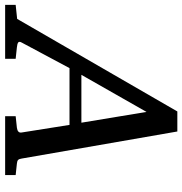

<svg xmlns="http://www.w3.org/2000/svg" viewBox="-54 -726 727 766"><g transform="rotate(90 310.0 -343.5)"><path d="M374 -564 226.1 -304.2H417ZM391.1 0V-42L437 -46.9Q459 -49.8 456.1 -65.9L425.8 -256.8H199.2L97.2 -65.9Q91.8 -56.2 96.9 -52.2Q102.1 -48.3 116.2 -46.9L162.1 -42V0H-53.2V-42L2.9 -47.9L372.1 -687H452.1L560.1 -65.9Q561.5 -56.2 565.4 -52Q569.3 -47.9 580.1 -46.9L626 -42V0Z"/></g></svg>

Font: Charis SIL Eur
Style: Italic
Weight: 400
Italic angle: -11°
Foundry: SIL International
Version: Version 5.000